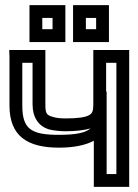

<svg xmlns="http://www.w3.org/2000/svg" viewBox="-20 -704 540 749"><path d="M210 -128C266 -128 313 -137 346 -155V0V25H371H459H484V0V-484V-509H459H369H344V-484V-297C344 -271 340 -262 328 -255C315 -247 286 -242 236 -242C214 -242 199 -244 186 -248C161 -255 157 -262 157 -297V-484V-509H132H42H16L17 -484V-292C17 -173 87 -128 210 -128ZM394 -347V-459H434V-25H396V-222V-347H394ZM210 -178C102 -178 67 -200 67 -292V-459H107V-297C107 -249 128 -212 172 -199C189 -195 211 -192 236 -192C275 -192 309 -196 333 -203C314 -186 276 -178 210 -178ZM235 -565V-659V-684H210H120H95V-659V-565V-540H120H210H235V-565ZM185 -590H145V-634H185V-590ZM405 -565V-659V-684H380H290H265V-659V-565V-540H290H380H405V-565ZM355 -590H315V-634H355V-590Z"/></svg>

Font: Gamestation DisplayOutline
Style: Regular
Weight: 400
Designer: Jonas Hecksher
Foundry: Jonas Hecksher, Playtypeª, e-types AS
Version: Version 1.003